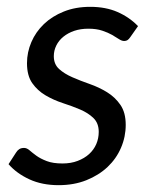

<svg xmlns="http://www.w3.org/2000/svg" viewBox="-20 -534 429 562"><path d="M361.5 -425.5Q357.5 -419.5 353.5 -416.8Q349.5 -414 343.5 -414Q336.5 -414 328.2 -419.5Q320 -425 308.2 -431.8Q296.5 -438.5 279.5 -444.2Q262.5 -450 238.5 -450Q216 -450 197.5 -443.8Q179 -437.5 165.5 -426.5Q152 -415.5 144.8 -400.8Q137.5 -386 137.5 -369.5Q137.5 -346 153 -332Q168.5 -318 192 -307.8Q215.5 -297.5 242.8 -288Q270 -278.5 293.5 -264Q317 -249.5 332.5 -227Q348 -204.5 348 -168.5Q348 -133.5 334.2 -101.5Q320.5 -69.5 294.8 -45.2Q269 -21 232.8 -6.5Q196.5 8 151.5 8Q103 8 65.8 -9.2Q28.5 -26.5 5 -53.5L27 -87.5Q31 -94 36.5 -97.5Q42 -101 50.5 -101Q58.5 -101 66.5 -94Q74.5 -87 86.5 -78.2Q98.5 -69.5 116.8 -62.5Q135 -55.5 163 -55.5Q187.5 -55.5 207.2 -63Q227 -70.5 240.8 -83Q254.5 -95.5 261.8 -112.2Q269 -129 269 -148Q269 -173.5 253.5 -188.5Q238 -203.5 214.5 -213.5Q191 -223.5 164 -232.2Q137 -241 113.5 -254.8Q90 -268.5 74.5 -290.5Q59 -312.5 59 -349Q59 -381 71.8 -410.8Q84.5 -440.5 108.5 -463.5Q132.5 -486.5 166.8 -500.2Q201 -514 244 -514Q289.5 -514 324.2 -498.8Q359 -483.5 384 -457.5Z"/></svg>

Font: LatoHex
Style: Italic
Weight: 400
Italic angle: -7°
Designer: Lukasz Dziedzic
Foundry: tyPoland Lukasz Dziedzic
Version: Version 1.104; Western+Polish opensource